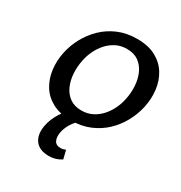

<svg xmlns="http://www.w3.org/2000/svg" viewBox="-217 -823 1190 1265"><g transform="rotate(30 378.5 -191.0)"><path d="M348 13Q263 13 205.5 -18Q148 -49 116.5 -101Q85 -153 77 -217.5Q69 -282 83 -348Q96 -410 127 -467.5Q158 -525 205.5 -571Q253 -617 316.5 -644Q380 -671 459 -671Q544 -671 601.5 -640Q659 -609 691 -556.5Q723 -504 730.5 -439.5Q738 -375 724 -309Q711 -248 680 -190Q649 -132 601.5 -86.5Q554 -41 490.5 -14Q427 13 348 13ZM374 -78Q419 -78 455 -96Q491 -114 518.5 -144Q546 -174 564.5 -212Q583 -250 591 -290Q602 -341 599 -392Q596 -443 577.5 -485.5Q559 -528 523.5 -554Q488 -580 434 -580Q389 -580 353 -562Q317 -544 289.5 -514Q262 -484 243.5 -446Q225 -408 217 -368Q206 -317 209 -266Q212 -215 230.5 -172.5Q249 -130 284.5 -104Q320 -78 374 -78ZM338 289Q267 289 234.5 246.5Q202 204 215 131Q225 77 259 23Q293 -31 352 -74L417 -19Q377 9 354.5 46.5Q332 84 326 120Q320 157 332.5 181Q345 205 379 205Q390 205 399.5 202.5Q409 200 417 196L433 261Q409 276 386.5 282.5Q364 289 338 289Z"/></g></svg>

Font: Ysabeau
Style: Bold Italic
Weight: 700
Italic angle: -12°
Designer: Christian Thalmann (Catharsis Fonts)
Version: Version 2.002